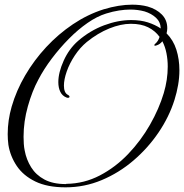

<svg xmlns="http://www.w3.org/2000/svg" viewBox="-20 -731 789 823"><path d="M261 72Q183 72 131.5 47Q80 22 52 -19.5Q24 -61 16 -110Q13 -133 13 -156Q13 -215 30 -274Q50 -343 88 -408Q126 -473 178 -529Q230 -585 292.5 -627Q355 -669 424 -691Q490 -711 547 -711Q565 -711 581.5 -709Q598 -707 613 -703Q651 -692 674 -668.5Q697 -645 697 -610Q697 -600 694 -588Q723 -559 736 -518Q749 -477 749 -430Q749 -399 743.5 -367Q738 -335 728 -303Q705 -230 659.5 -163Q614 -96 552 -43Q490 10 416 41Q342 72 261 72ZM262 58 265 57Q341 56 408 21Q475 -14 529.5 -71Q584 -128 623 -196.5Q662 -265 682 -332Q699 -389 699 -446Q699 -475 693.5 -503Q688 -531 676 -554Q666 -542 655 -538Q648 -535 645 -535Q641 -535 641.5 -538Q642 -541 646 -544Q658 -554 664 -573Q645 -599 615 -614Q585 -629 541 -629Q498 -629 448.5 -609Q399 -589 352 -551Q323 -527 300.5 -493Q278 -459 266 -424.5Q254 -390 254 -364Q254 -334 270 -325Q278 -321 278 -316Q278 -313 274 -312Q270 -311 265 -313Q247 -320 238.5 -337.5Q230 -355 230 -379Q230 -420 253 -471Q276 -522 315 -556Q366 -600 426 -622.5Q486 -645 542 -645Q583 -645 614 -635Q645 -625 669 -609Q668 -637 648.5 -655Q629 -673 600 -682Q571 -690 538 -690Q516 -690 490 -686Q464 -682 435 -673Q396 -661 355 -632.5Q314 -604 275 -564.5Q236 -525 202 -480Q168 -435 144 -389Q118 -341 99.5 -275.5Q81 -210 81 -145Q81 -130 82 -114.5Q83 -99 86 -85Q93 -47 113.5 -14Q134 19 170.5 38.5Q207 58 262 58Z"/></svg>

Font: MonteCarlo
Style: Regular
Weight: 400
Designer: Robert E. Leuschke
Foundry: Robert E. Leuschke
Version: Version 1.010; ttfautohint (v1.8.3)